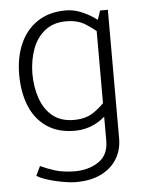

<svg xmlns="http://www.w3.org/2000/svg" viewBox="-52 -541 615 813"><g transform="rotate(-5 255.0 -134.0)"><path d="M436 -485H403L381 -420V67Q381 127 339 155.5Q297 184 236 184Q187 183 154.5 173Q122 163 92 149L73 189Q87 198 109 205.5Q131 213 155 218.5Q179 224 201 227Q223 230 238 230Q302 230 346 208Q390 186 413 148Q436 110 436 62ZM391 -104Q365 -74 333 -53.5Q301 -33 252 -33Q198 -33 163 -61Q128 -89 111 -137.5Q94 -186 94 -245Q95 -302 112.5 -349Q130 -396 166 -424Q202 -452 255 -452Q304 -452 336.5 -431.5Q369 -411 394 -388L414 -424Q399 -441 374.5 -457.5Q350 -474 320 -486Q290 -498 258 -498Q187 -498 137.5 -465Q88 -432 63 -374.5Q38 -317 38 -244Q38 -169 61.5 -111Q85 -53 133 -20Q181 13 252 13Q284 13 313 3.5Q342 -6 366.5 -24Q391 -42 411 -65Z"/></g></svg>

Font: Catamaran ExtraLight
Style: Regular
Weight: 250
Designer: Pria Ravichandran
Version: Version 2.000